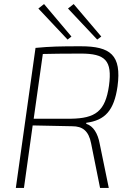

<svg xmlns="http://www.w3.org/2000/svg" viewBox="-20 -926 649 946"><path d="M332 -746 197 -906 169 -884 313 -731ZM479 -746 343 -906 315 -884 459 -731ZM559 -500C580 -655 524 -698 378 -698C277 -698 227 -697 155 -690L58 0H98L141 -308L336 -304C386 -304 417 -282 429 -219L473 0H516L471 -219C462 -268 440 -305 405 -316V-321C497 -333 542 -381 559 -500ZM329 -341H146L191 -660C229 -661 296 -662 378 -662C498 -662 534 -629 517 -504C499 -377 450 -343 329 -341Z"/></svg>

Font: Exo 2 Extra Light
Style: Italic
Weight: 250
Italic angle: -8°
Designer: Natanael Gama
Version: Version 1.001;PS 001.001;hotconv 1.0.88;makeotf.lib2.5.64775